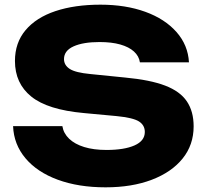

<svg xmlns="http://www.w3.org/2000/svg" viewBox="-20 -786 883 822"><path d="M36 -246H247Q252 -215 276 -192Q300 -169 340.5 -156.5Q381 -144 436 -144Q512 -144 556 -163.5Q600 -183 600 -221Q600 -250 575 -266Q550 -282 479 -289L339 -302Q184 -316 114 -372.5Q44 -429 44 -525Q44 -603 89.5 -657Q135 -711 217.5 -738.5Q300 -766 410 -766Q518 -766 602 -735.5Q686 -705 735.5 -649Q785 -593 789 -519H579Q575 -546 553.5 -565.5Q532 -585 495 -595.5Q458 -606 406 -606Q336 -606 295 -587.5Q254 -569 254 -533Q254 -507 278.5 -491Q303 -475 367 -469L516 -454Q623 -444 687 -419.5Q751 -395 780 -352Q809 -309 809 -245Q809 -166 762 -107.5Q715 -49 630 -16.5Q545 16 432 16Q316 16 227.5 -16.5Q139 -49 89 -108.5Q39 -168 36 -246Z"/></svg>

Font: Unbounded
Style: Bold
Weight: 700
Designer: Luke Prowse, Jean-Baptiste Morizot, Fátima Lázaro, Florian Runge
Foundry: NaN
Version: Version 1.700